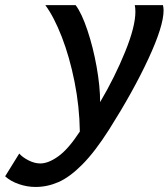

<svg xmlns="http://www.w3.org/2000/svg" viewBox="-117 -511 665 758"><path d="M528.8 -469.7Q528.8 -408.2 469 -279.3Q409.2 -150.4 314 0Q257.8 88.4 208 138.4Q158.2 188.5 114 207.8Q69.8 227.1 23.4 227.1Q-10.3 227.1 -42.7 215.8Q-75.2 204.6 -96.7 185.1L-41 95.2Q-28.3 109.9 -4.4 122.1Q19.5 134.3 42 134.3Q74.2 134.3 113.8 105.7Q153.3 77.1 198.2 8.3Q196.8 -90.8 177.2 -188.5Q157.7 -286.1 127 -365.2Q96.2 -444.3 62 -490.7H181.6Q205.6 -459 228 -392.1Q250.5 -325.2 264.4 -247.6Q278.3 -169.9 278.3 -107.9Q336.9 -207.5 377.2 -306.9Q417.5 -406.2 417.5 -464.4Q417.5 -481 415 -490.7H526.4Q528.8 -480 528.8 -469.7Z"/></svg>

Font: Lesson One Medium
Style: Italic
Weight: 500
Italic angle: -14°
Designer: But Ko, Victor Gaultney, Annie Olsen, Julie Remington, Don Collingsworth, Eric Hays, Becca Hirsbrunner
Version: Version 1.100